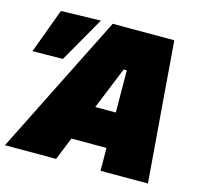

<svg xmlns="http://www.w3.org/2000/svg" viewBox="-144 -828 1000 943"><g transform="rotate(15 356.0 -356.5)"><path d="M-41 0Q-11.5 -58.5 20.2 -122Q52 -185.5 81 -243.5L203 -487.5Q234.5 -550.5 261.5 -604Q288.5 -657.5 316 -713H629Q633.5 -657 637.8 -604.8Q642 -552.5 647 -487L667 -238Q671.5 -182 676.5 -119.2Q681.5 -56.5 686 0H445Q445 -28 444.8 -57.5Q444.5 -87 444 -116H266Q254 -86.5 242.2 -57.2Q230.5 -28 219 0ZM426 -510 339 -296H443.5L442 -510ZM-30 -481Q-8.5 -538.5 12.2 -595Q33 -651.5 54 -708L256 -713Q222 -653.5 188.8 -595.5Q155.5 -537.5 124.5 -483Z"/></g></svg>

Font: Commissioner Black
Style: Italic
Weight: 900
Italic angle: -12°
Designer: Kostas Bartsokas
Foundry: Kostas Bartsokas
Version: Version 1.000; ttfautohint (v1.8.3)